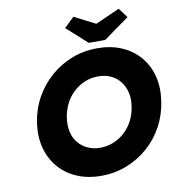

<svg xmlns="http://www.w3.org/2000/svg" viewBox="-97 -1006 1018 1103"><g transform="rotate(-10 411.5 -454.0)"><path d="M406 10Q326 10 263.5 -17Q201 -44 159 -93Q117 -142 99.5 -208Q82 -274 93 -353Q105 -432 141.5 -498Q178 -564 234 -613Q290 -662 359.5 -689Q429 -716 508 -716Q587 -716 649.5 -689Q712 -662 754 -613Q796 -564 813 -498Q830 -432 818 -353Q807 -275 771 -208.5Q735 -142 679 -93Q623 -44 553.5 -17Q484 10 406 10ZM427 -150Q468 -150 505 -165Q542 -180 571.5 -207.5Q601 -235 620 -272Q639 -309 645 -353Q652 -397 643 -434Q634 -471 612.5 -498.5Q591 -526 558.5 -541Q526 -556 485 -556Q444 -556 407.5 -541Q371 -526 341 -498.5Q311 -471 292.5 -434Q274 -397 267 -353Q261 -309 269 -271.5Q277 -234 299.5 -207Q322 -180 354 -165Q386 -150 427 -150ZM466 -755 347 -862 405 -918 542 -848H512L669 -918L711 -862L562 -755Z"/></g></svg>

Font: Lexend
Style: Bold Italic
Weight: 700
Italic angle: -8.13011°
Designer: Bonnie Shaver-Troup, Thomas Jockin
Foundry: Lexend
Version: Version 1.007